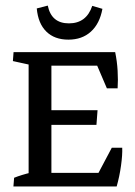

<svg xmlns="http://www.w3.org/2000/svg" viewBox="-20 -671 485 691"><path d="M83 -7.3V-476.6H165V-7.3ZM124.5 0V-48.8H388.2L399.9 0ZM399.9 0 322.3 -25.9 382.3 -139.2H419.9Q420.9 -113.3 415.5 -74.7Q410.2 -36.1 399.9 0ZM116.7 -221.7V-274.4H331.1L327.1 -221.7ZM96.2 -434.6V-483.4H394.5L385.3 -434.6ZM364.7 -353 320.8 -455.6 394.5 -483.4Q401.4 -450.2 403.3 -416.5Q405.3 -382.8 403.3 -353ZM28.3 0 30.8 -31.2Q56.2 -41.5 92.8 -50.3L83 -13.7V-82H165V-13.7L156.7 -46.4L221.7 -32.2L219.2 0ZM219.7 -483.4 217.3 -452.1Q191.9 -441.9 155.3 -433.1L165 -469.7V-401.4H83V-469.7L91.3 -437L26.4 -451.2L28.8 -483.4ZM226.1 -528.3Q176.3 -528.3 146.7 -557.4Q117.2 -586.4 112.3 -640.6L151.9 -650.9Q165 -586.9 228 -586.9Q291 -586.9 312 -649.9L348.6 -639.2Q338.9 -585.9 307.1 -557.1Q275.4 -528.3 226.1 -528.3Z"/></svg>

Font: Markazi Text
Style: Regular
Weight: 400
Designer: Borna Izadpanah (Arabic designer), Fiona Ross (Arabic design director) and Florian Runge (Latin designer)
Foundry: Borna Izadpanah and Florian Runge
Version: Version 1.000